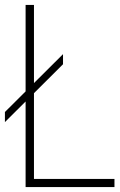

<svg xmlns="http://www.w3.org/2000/svg" viewBox="-22 -760 487 780"><path d="M-2 -264V-305L234 -540V-499ZM82 0V-740H116V-33H443V0Z"/></svg>

Font: Encode Sans Condensed Thin
Style: Regular
Weight: 100
Width: 3
Designer: Multiple Designers
Foundry: Impallari Type
Version: Version 3.002